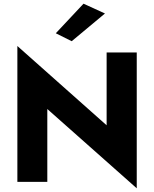

<svg xmlns="http://www.w3.org/2000/svg" viewBox="-20 -984 834 1039"><path d="M557 -700V-306L74 -735V0H236V-394L720 35V-700ZM548 -911 432 -964 282 -804 368 -761Z"/></svg>

Font: Glinicke Jost Bold
Style: Bold
Weight: 700
Version: Version 3.710